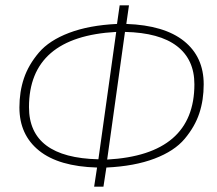

<svg xmlns="http://www.w3.org/2000/svg" viewBox="-20 -702 817 722"><path d="M746 -385Q746 -326 729.5 -276Q713 -226 674.5 -180Q636 -134 561 -105.5Q486 -77 380 -72L369 0H334L345 -72Q201 -76 127 -135.5Q53 -195 53 -298Q53 -357 70 -407.5Q87 -458 126 -504Q165 -550 240 -578.5Q315 -607 420 -612L430 -682H465L455 -612Q598 -607 672 -547.5Q746 -488 746 -385ZM383 -102Q711 -120 711 -385Q711 -478 645.5 -528.5Q580 -579 450 -582ZM350 -103 417 -582Q89 -564 89 -299Q89 -109 350 -103Z"/></svg>

Font: Fira Sans UltraLight
Style: Italic
Weight: 200
Italic angle: -8°
Designer: Carrois Corporate & Edenspiekermann AG
Foundry: Carrois Corporate GbR & Edenspiekermann AG
Version: Version 4.203;PS 004.203;hotconv 1.0.88;makeotf.lib2.5.64775